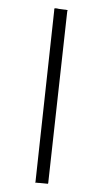

<svg xmlns="http://www.w3.org/2000/svg" viewBox="-79 -677 395 736"><g transform="rotate(-10 118.0 -309.0)"><path d="M1 4 3 -3 185 -628 187 -636 189 -638 197 -636 204 -633 223 -627 230 -625 237 -622 235 -620 233 -614 50 11 48 18 46 20 39 18 32 16Q25 14 14 11H13L6 9L-1 7Z"/></g></svg>

Font: Loyal Sans
Style: Boldv1
Weight: 700
Version: Version 001.000